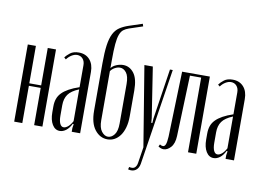

<svg xmlns="http://www.w3.org/2000/svg" viewBox="-92 -894 1655 1213"><g transform="rotate(10 735.0 -287.5)"><path d="M89 -495V-255H165V-495H218V0H165V-239H89V0H37V-495Z M264 -138Q264 -165 271.5 -186.5Q279 -208 296 -225.5Q313 -243 340 -258Q367 -273 406 -286V-427Q406 -453 392 -468.5Q378 -484 356 -484Q339 -484 321 -473Q303 -462 290 -444L278 -454Q289 -470 309.5 -485.5Q330 -501 364 -501Q408 -501 434 -472Q460 -443 460 -393V0H406V-24L410 -49L404 -51Q390 -22 370.5 -7Q351 8 330 8Q300 8 282 -21.5Q264 -51 264 -99ZM350 -19Q364 -19 379 -32Q394 -45 406 -68V-272Q357 -252 337.5 -224.5Q318 -197 318 -155V-88Q318 -55 326.5 -37Q335 -19 350 -19Z M522 -156V-458Q522 -530 528.5 -576Q535 -622 549.5 -650.5Q564 -679 587 -694.5Q610 -710 642 -721L730 -750L735 -734L648 -705Q628 -698 614.5 -687.5Q601 -677 592.5 -654.5Q584 -632 580.5 -592.5Q577 -553 577 -488V-438Q587 -453 609.5 -462.5Q632 -472 654 -472Q695 -472 722.5 -436.5Q750 -401 750 -325V-159Q750 -119 741 -87.5Q732 -56 716.5 -35Q701 -14 680.5 -3Q660 8 636 8Q588 8 555 -34Q522 -76 522 -156ZM577 -419V-104Q577 -56 595.5 -32.5Q614 -9 636 -9Q659 -9 677 -32Q695 -55 695 -104V-357Q695 -407 677.5 -429.5Q660 -452 637 -452Q621 -452 604 -443Q587 -434 577 -419Z M839 -495 889 -172 891 -143H898L900 -172L949 -495H967L871 124Q866 153 846.5 166.5Q827 180 798 172L802 156Q827 162 838.5 151.5Q850 141 853 121L869 18L785 -495Z M969 -18Q979 -11 989 -11Q1000 -11 1006 -25.5Q1012 -40 1014 -76L1027 -495H1205V0H1152V-479H1080L1066 -89Q1064 -40 1042 -16Q1020 8 996 8Q979 8 962 -4Z M1251 -138Q1251 -165 1258.5 -186.5Q1266 -208 1283 -225.5Q1300 -243 1327 -258Q1354 -273 1393 -286V-427Q1393 -453 1379 -468.5Q1365 -484 1343 -484Q1326 -484 1308 -473Q1290 -462 1277 -444L1265 -454Q1276 -470 1296.5 -485.5Q1317 -501 1351 -501Q1395 -501 1421 -472Q1447 -443 1447 -393V0H1393V-24L1397 -49L1391 -51Q1377 -22 1357.5 -7Q1338 8 1317 8Q1287 8 1269 -21.5Q1251 -51 1251 -99ZM1337 -19Q1351 -19 1366 -32Q1381 -45 1393 -68V-272Q1344 -252 1324.5 -224.5Q1305 -197 1305 -155V-88Q1305 -55 1313.5 -37Q1322 -19 1337 -19Z"/></g></svg>

Font: Moniqa Cond Heading
Style: Regular
Weight: 400
Width: 3
Designer: Rajesh Rajput
Foundry: Rajesh Rajput
Version: Version 1.000